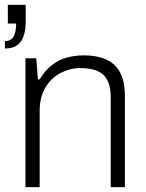

<svg xmlns="http://www.w3.org/2000/svg" viewBox="-32 -764 596 784"><path d="M72 0V-526H116L123 -440H130Q153 -478 181.5 -499.5Q210 -521 243 -529.5Q276 -538 312 -538Q362 -538 399.5 -522Q437 -506 457.5 -469.5Q478 -433 478 -371V0H420V-368Q420 -404 410.5 -427.5Q401 -451 384 -463.5Q367 -476 344.5 -481Q322 -486 295 -486Q254 -486 215.5 -466Q177 -446 153.5 -407Q130 -368 130 -312V0ZM-12 -566V-596Q12 -596 23 -614Q34 -632 34 -668H0V-744H73V-678Q73 -639 63.5 -614Q54 -589 35.5 -577.5Q17 -566 -12 -566Z"/></svg>

Font: Archivo SemiBold ExtraLight
Style: Regular
Weight: 250
Version: Version 2.001